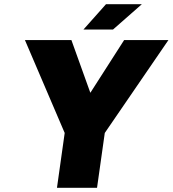

<svg xmlns="http://www.w3.org/2000/svg" viewBox="-20 -890 818 910"><path d="M476.6 -259.8 439.9 0H250L286.6 -259.8L98.1 -700.2H318.4L408.2 -450.2L568.4 -700.2H778.3ZM375.5 -750 482.4 -870.1H652.3L515.6 -750Z"/></svg>

Font: Fivo Sans Heavy
Style: Regular
Weight: 900
Designer: Alexander Slobzheninov
Foundry: Alexander Slobzheninov
Version: 1.0